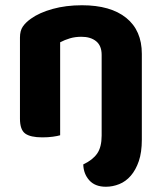

<svg xmlns="http://www.w3.org/2000/svg" viewBox="-20 -516 617 731"><path d="M297 110Q333 93 350 68.5Q367 44 367 0V-307Q367 -342 346 -359Q325 -376 290 -376Q266 -376 246 -370Q226 -364 209 -355V-1Q199 2 181 4.5Q163 7 141 7Q96 7 76 -7.5Q56 -22 56 -64V-373Q56 -399 67 -415Q78 -431 98 -445Q130 -468 180.5 -482Q231 -496 292 -496Q401 -496 460.5 -448Q520 -400 520 -311V16Q520 64 508.5 97.5Q497 131 478 153Q459 175 434 185Q409 195 383 195Q342 195 320 170.5Q298 146 297 110Z"/></svg>

Font: Baloo Tammudu 2
Style: Bold
Weight: 700
Designer: Maithili Shingre, Omkar Shende and Ek Type
Foundry: Ek Type
Version: Version 1.640;hotconv 1.0.111;makeotfexe 2.5.65597; ttfautoh